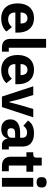

<svg xmlns="http://www.w3.org/2000/svg" viewBox="1188 -1978 801 3218"><g transform="rotate(90 1589.0 -368.5)"><path d="M288 12C384 12 461 -21 508 -75L434 -167C401 -133 367 -104 305 -104C226 -104 189 -148 189 -217V-225H526V-269C526 -411 456 -537 282 -537C124 -537 36 -429 36 -263C36 -95 127 12 288 12ZM285 -428C344 -428 373 -385 373 -321V-312H189V-320C189 -385 226 -428 285 -428Z M845 0V-115H779V-740H631V-144C631 -51 677 0 778 0Z M1153 12C1249 12 1326 -21 1373 -75L1299 -167C1266 -133 1232 -104 1170 -104C1091 -104 1054 -148 1054 -217V-225H1391V-269C1391 -411 1321 -537 1147 -537C989 -537 901 -429 901 -263C901 -95 992 12 1153 12ZM1150 -428C1209 -428 1238 -385 1238 -321V-312H1054V-320C1054 -385 1091 -428 1150 -428Z M1774 0 1946 -525H1806L1743 -313L1694 -123H1686L1637 -313L1572 -525H1426L1598 0Z M2485 0V-115H2436V-345C2436 -469 2360 -537 2212 -537C2102 -537 2042 -499 2000 -437L2088 -359C2111 -391 2142 -421 2201 -421C2263 -421 2288 -389 2288 -338V-305H2205C2066 -305 1980 -252 1980 -141C1980 -50 2038 12 2143 12C2223 12 2281 -24 2297 -92H2303C2312 -36 2350 0 2403 0ZM2198 -91C2154 -91 2129 -109 2129 -147V-162C2129 -200 2159 -221 2216 -221H2288V-159C2288 -111 2247 -91 2198 -91Z M2850 0V-115H2754V-410H2858V-525H2754V-667H2621V-581C2621 -545 2609 -525 2569 -525H2532V-410H2606V-153C2606 -53 2660 0 2762 0Z M3035 -581C3095 -581 3121 -612 3121 -654V-676C3121 -718 3095 -749 3035 -749C2975 -749 2949 -718 2949 -676V-654C2949 -612 2975 -581 3035 -581ZM2961 0H3109V-525H2961Z"/></g></svg>

Font: LVC Sans
Style: Bold
Weight: 700
Designer: Mike Abbink, Paul van der Laan, Pieter van Rosmalen
Foundry: Bold Monday
Version: Version 3.0